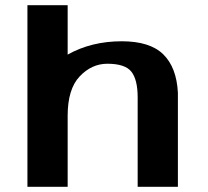

<svg xmlns="http://www.w3.org/2000/svg" viewBox="-20 -715 798 735"><path d="M85 0V-695H239V-506Q330 -557 446 -557Q554 -557 605 -507Q656 -457 661 -360V0H507V-342Q507 -410 483 -440.5Q459 -471 391 -471Q331 -471 285 -422.5Q239 -374 239 -272V0Z"/></svg>

Font: Coval
Style: Heavy
Weight: 900
Foundry: Context Ltd
Version: Version 001.000